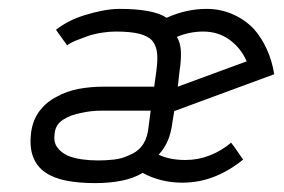

<svg xmlns="http://www.w3.org/2000/svg" viewBox="-20 -402 638 432"><path d="M194 10Q227 10 254 4.5Q281 -1 301 -13Q321 -2 343.5 3.5Q366 9 390 9Q429 9 463.5 -5Q498 -19 527 -43Q520 -53 513.5 -62.5Q507 -72 500 -81Q479 -63 452.5 -52.5Q426 -42 397 -42Q380 -42 364.5 -45Q349 -48 337 -54Q350 -68 357.5 -85.5Q365 -103 368 -127L372 -152L597 -235Q592 -266 580 -292Q568 -318 551 -337Q531 -358 503.5 -370Q476 -382 445 -382Q422 -382 399.5 -377Q377 -372 355 -362Q340 -372 313.5 -377Q287 -382 249 -382Q231 -382 210.5 -378Q190 -374 171 -368Q151 -362 134 -353Q117 -344 106 -335L131 -300Q139 -306 151.5 -311Q164 -316 178 -321Q193 -326 209.5 -328.5Q226 -331 240 -331Q274 -331 293.5 -326Q313 -321 323 -310Q332 -298 333.5 -282Q335 -266 332 -244L327 -207H212Q184 -207 157 -202Q130 -197 107 -184Q85 -173 69.5 -153Q54 -133 50 -104Q46 -71 54.5 -49Q63 -27 82 -14Q101 -1 129.5 4.5Q158 10 194 10ZM319 -153 313 -107Q309 -85 298 -72Q287 -59 271 -53Q255 -45 236.5 -43Q218 -41 201 -41Q182 -41 164 -43.5Q146 -46 132 -52Q117 -59 108.5 -71Q100 -83 103 -102Q105 -122 122.5 -133Q140 -144 163 -148Q185 -153 208 -153ZM535 -264Q496 -250 457.5 -235.5Q419 -221 380 -207L384 -242Q388 -268 387 -287Q386 -306 378 -319Q392 -325 407 -328Q422 -331 437 -331Q471 -331 496.5 -312.5Q522 -294 535 -264Z"/></svg>

Font: Josefin Slab Thin Medium
Style: Italic
Weight: 500
Italic angle: -12°
Version: Version 2.000